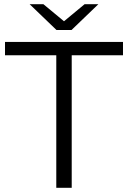

<svg xmlns="http://www.w3.org/2000/svg" viewBox="-20 -901 614 921"><path d="M250 -636H4V-700H570V-636H324V0H250ZM452 -881 323 -757H251L122 -881H188L287 -799L386 -881Z"/></svg>

Font: APTA Sans Regular
Style: Regular
Weight: 400
Version: Version 7.200